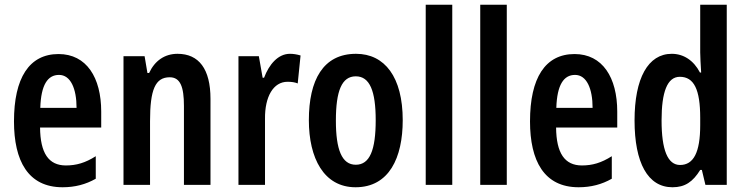

<svg xmlns="http://www.w3.org/2000/svg" viewBox="-20 -780 3145 810"><path d="M227 -552C103 -552 39 -451 39 -268C39 -102 98 10 244 10C296 10 342 -2 384 -26V-121C340 -93 302 -82 258 -82C185 -82 150 -134 149 -242H407V-309C407 -453 345 -552 227 -552ZM229 -464C278 -464 303 -406 303 -325H150C153 -422 181 -464 229 -464Z M729 -553C675 -553 633 -524 609 -472H602L590 -543H501V0H613V-269C613 -402 635 -454 696 -454C741 -454 756 -413 756 -333V0H868V-363C868 -489 819 -553 729 -553Z M1203 -553C1153 -553 1115 -508 1094 -452H1088L1072 -543H986V0H1098V-279C1097 -372 1133 -435 1193 -435C1210 -435 1224 -433 1236 -428L1248 -546C1231 -551 1217 -553 1203 -553Z M1679 -273C1679 -455 1603 -553 1482 -553C1343 -553 1283 -442 1283 -273C1283 -113 1346 10 1480 10C1622 10 1679 -115 1679 -273ZM1397 -271C1397 -397 1422 -458 1481 -458C1540 -458 1565 -396 1565 -273C1565 -147 1540 -85 1481 -85C1422 -85 1397 -149 1397 -271Z M1888 0V-760H1776V0Z M2118 0V-760H2006V0Z M2404 -552C2280 -552 2216 -451 2216 -268C2216 -102 2275 10 2421 10C2473 10 2519 -2 2561 -26V-121C2517 -93 2479 -82 2435 -82C2362 -82 2327 -134 2326 -242H2584V-309C2584 -453 2522 -552 2404 -552ZM2406 -464C2455 -464 2480 -406 2480 -325H2327C2330 -422 2358 -464 2406 -464Z M2817 10C2870 10 2903 -13 2934 -63H2941L2956 0H3046V-760H2934V-559C2934 -538 2936 -511 2938 -474H2933C2906 -526 2863 -553 2814 -553C2714 -553 2657 -450 2657 -272C2657 -93 2713 10 2817 10ZM2849 -84C2797 -84 2771 -147 2771 -272C2771 -392 2795 -456 2848 -456C2908 -456 2934 -402 2934 -283V-252C2934 -137 2906 -84 2849 -84Z"/></svg>

Font: Noto Sans Armenian ExtraCondensed SemiBold
Style: Regular
Weight: 600
Width: 2
Designer: Monotype Design Team
Foundry: Monotype Imaging Inc.
Version: Version 2.008